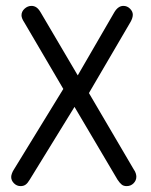

<svg xmlns="http://www.w3.org/2000/svg" viewBox="-20 -624 512 652"><path d="M195 -322 27 -48Q23 -42 20.5 -35Q18 -28 18 -23Q18 -11 27.5 -1.5Q37 8 50 8Q60 8 67 3Q74 -2 81 -14L233 -261L379 -14Q387 -2 393.5 3Q400 8 410 8Q424 8 433.5 -1.5Q443 -11 443 -24Q443 -29 441 -35.5Q439 -42 434 -49L282 -308L423 -549Q431 -563 431 -574Q431 -585 421.5 -594.5Q412 -604 399 -604Q381 -604 368 -582L244 -368L118 -582Q111 -594 103.5 -599Q96 -604 87 -604Q74 -604 63.5 -594.5Q53 -585 53 -572Q53 -562 63 -547Z"/></svg>

Font: Beiruti
Style: Regular
Weight: 400
Designer: Arlette Boutros
Foundry: Boutros
Version: Version 1.41